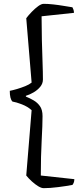

<svg xmlns="http://www.w3.org/2000/svg" viewBox="-20 -817 435 1002"><path d="M208 165Q196 165 179.5 155Q163 145 146 129.5Q129 114 117 99L145 -242Q124 -261 94 -272.5Q64 -284 45 -287Q31 -301 31 -343Q47 -346 69 -352.5Q91 -359 112 -367.5Q133 -376 145 -386L117 -722Q129 -738 146 -755.5Q163 -773 179.5 -785Q196 -797 208 -797Q230 -797 257.5 -794Q285 -791 311.5 -786.5Q338 -782 358 -779Q360 -775 363 -767.5Q366 -760 366 -750L197 -732Q197 -671 198.5 -609Q200 -547 202 -493Q204 -439 204 -402Q204 -381 190 -364Q176 -347 155.5 -335Q135 -323 115 -317V-313Q135 -305 155 -293.5Q175 -282 188.5 -263Q202 -244 202 -211Q202 -166 197.5 -84Q193 -2 193 99L368 118Q368 129 364.5 137Q361 145 358 148Q327 154 283.5 159.5Q240 165 208 165Z"/></svg>

Font: Texturina Light
Style: Regular
Weight: 300
Designer: Guillermo Torres Carreño
Foundry: Omnibus-Type
Version: Version 1.002; ttfautohint (v1.8.3)